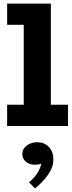

<svg xmlns="http://www.w3.org/2000/svg" viewBox="-20 -706 404 1076"><path d="M113 -40V-686H265V-40ZM20 0V-119H361V0ZM20 -567V-686H255V-567ZM279 190Q279 231 248.5 274Q218 317 176 350L143 316Q179 285 195 254.5Q211 224 210 210Q203 215 193.5 216Q184 217 174 217Q144 217 124.5 200Q105 183 105 157Q105 128 130 109.5Q155 91 189 91Q227 91 253 116.5Q279 142 279 190Z"/></svg>

Font: BioRhyme ExtraBold
Style: Regular
Weight: 800
Designer: Aoife Mooney
Foundry: Aoife Mooney Type
Version: Version 1.600;gftools[0.9.33]